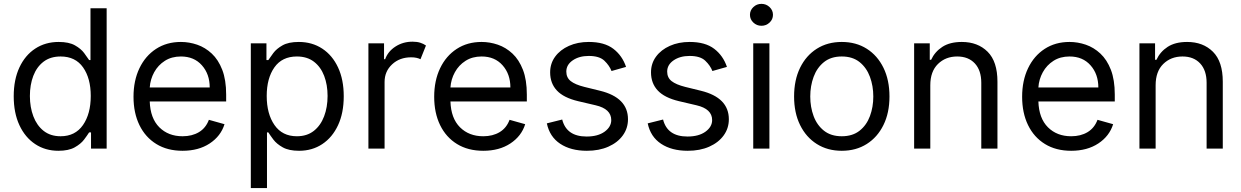

<svg xmlns="http://www.w3.org/2000/svg" viewBox="-20 -770 6433 995"><path d="M282.7 11.4Q214.5 11.4 162.3 -23.3Q110.1 -57.9 80.6 -121.3Q51.1 -184.7 51.1 -271.3Q51.1 -357.2 80.6 -420.5Q110.1 -483.7 162.6 -518.1Q215.2 -552.6 284.1 -552.6Q337.4 -552.6 368.4 -535Q399.5 -517.4 416 -495.2Q432.5 -473 441.8 -458.8H448.9V-727.3H532.7V0H451.7V-83.8H441.8Q432.5 -68.9 415.5 -46.3Q398.4 -23.8 366.8 -6.2Q335.2 11.4 282.7 11.4ZM294 -63.9Q369.7 -63.9 410 -122Q450.3 -180 450.3 -272.7Q450.3 -364.3 410.5 -420.8Q370.7 -477.3 294 -477.3Q240.8 -477.3 205.4 -450.1Q170.1 -422.9 152.5 -376.6Q134.9 -330.3 134.9 -272.7Q134.9 -214.5 152.9 -167.1Q170.8 -119.7 206.1 -91.8Q241.5 -63.9 294 -63.9Z M926.1 11.4Q847.3 11.4 790.3 -23.6Q733.3 -58.6 702.6 -121.6Q671.9 -184.7 671.9 -268.5Q671.9 -352.3 702.6 -416.4Q733.3 -480.5 788.5 -516.5Q843.8 -552.6 917.6 -552.6Q960.2 -552.6 1001.8 -538.4Q1043.3 -524.1 1077.4 -492.4Q1111.5 -460.6 1131.7 -408.4Q1152 -356.2 1152 -279.8V-244.3H756Q758.9 -157 805.6 -110.4Q852.3 -63.9 926.1 -63.9Q975.5 -63.9 1011 -85.2Q1046.5 -106.5 1062.5 -149.1L1143.5 -126.4Q1124.3 -64.6 1066.8 -26.6Q1009.2 11.4 926.1 11.4ZM1066.8 -316.8Q1066.8 -386 1026.3 -431.6Q985.8 -477.3 917.6 -477.3Q869.7 -477.3 834.5 -454.9Q799.4 -432.5 779.1 -395.8Q758.9 -359 756 -316.8Z M1363.6 204.5H1279.8V-545.5H1360.8V-458.8H1370.7Q1380 -473 1396.5 -495.2Q1413 -517.4 1444.1 -535Q1475.1 -552.6 1528.4 -552.6Q1597.3 -552.6 1649.9 -518.1Q1702.4 -483.7 1731.9 -420.5Q1761.4 -357.2 1761.4 -271.3Q1761.4 -184.7 1731.9 -121.3Q1702.4 -57.9 1650.2 -23.3Q1598 11.4 1529.8 11.4Q1477.3 11.4 1445.7 -6.2Q1414.1 -23.8 1397 -46.3Q1380 -68.9 1370.7 -83.8H1363.6ZM1518.5 -63.9Q1571 -63.9 1606.4 -91.8Q1641.7 -119.7 1659.6 -167.1Q1677.6 -214.5 1677.6 -272.7Q1677.6 -330.3 1660 -376.6Q1642.4 -422.9 1607.1 -450.1Q1571.7 -477.3 1518.5 -477.3Q1441.8 -477.3 1402 -420.8Q1362.2 -364.3 1362.2 -272.7Q1362.2 -180 1402.5 -122Q1442.8 -63.9 1518.5 -63.9Z M1973 0H1889.2V-545.5H1970.2V-463.1H1975.9Q1990.4 -503.6 2029.5 -528.8Q2068.5 -554 2117.9 -554Q2140.6 -554 2157.7 -548.7Q2174.7 -543.3 2187.5 -534.1L2159.1 -463.1Q2150.2 -467.7 2138.3 -470.3Q2126.4 -473 2110.8 -473Q2051.1 -473 2012.1 -436.6Q1973 -400.2 1973 -345.2Z M2484.4 11.4Q2405.5 11.4 2348.5 -23.6Q2291.5 -58.6 2260.8 -121.6Q2230.1 -184.7 2230.1 -268.5Q2230.1 -352.3 2260.8 -416.4Q2291.5 -480.5 2346.8 -516.5Q2402 -552.6 2475.9 -552.6Q2518.5 -552.6 2560 -538.4Q2601.6 -524.1 2635.7 -492.4Q2669.7 -460.6 2690 -408.4Q2710.2 -356.2 2710.2 -279.8V-244.3H2314.3Q2317.1 -157 2363.8 -110.4Q2410.5 -63.9 2484.4 -63.9Q2533.7 -63.9 2569.2 -85.2Q2604.8 -106.5 2620.7 -149.1L2701.7 -126.4Q2682.5 -64.6 2625 -26.6Q2567.5 11.4 2484.4 11.4ZM2625 -316.8Q2625 -386 2584.5 -431.6Q2544 -477.3 2475.9 -477.3Q2427.9 -477.3 2392.8 -454.9Q2357.6 -432.5 2337.4 -395.8Q2317.1 -359 2314.3 -316.8Z M3021.3 11.4Q2937.9 11.4 2883.2 -24.9Q2828.5 -61.1 2813.9 -130.7L2893.5 -150.6Q2915.8 -62.5 3019.9 -62.5Q3078.5 -62.5 3113.1 -87.5Q3147.7 -112.6 3147.7 -147.7Q3147.7 -205.6 3066.8 -224.4L2975.9 -245.7Q2900.9 -263.5 2865.9 -301Q2831 -338.4 2831 -394.9Q2831 -441.1 2857.1 -476.6Q2883.2 -512.1 2928.4 -532.3Q2973.7 -552.6 3031.2 -552.6Q3112.2 -552.6 3158.6 -517Q3204.9 -481.5 3224.4 -423.3L3149.1 -402Q3138.1 -430.4 3112.2 -455.3Q3086.3 -480.1 3031.2 -480.1Q2981.2 -480.1 2948 -457.2Q2914.8 -434.3 2914.8 -399.1Q2914.8 -367.9 2937.5 -349.8Q2960.2 -331.7 3008.5 -319.6L3089.5 -299.7Q3234.4 -264.2 3234.4 -152Q3234.4 -105.1 3207.6 -68.2Q3180.8 -31.2 3132.8 -9.9Q3084.9 11.4 3021.3 11.4Z M3544 11.4Q3460.6 11.4 3405.9 -24.9Q3351.2 -61.1 3336.6 -130.7L3416.2 -150.6Q3438.6 -62.5 3542.6 -62.5Q3601.2 -62.5 3635.8 -87.5Q3670.5 -112.6 3670.5 -147.7Q3670.5 -205.6 3589.5 -224.4L3498.6 -245.7Q3423.7 -263.5 3388.7 -301Q3353.7 -338.4 3353.7 -394.9Q3353.7 -441.1 3379.8 -476.6Q3405.9 -512.1 3451.2 -532.3Q3496.4 -552.6 3554 -552.6Q3634.9 -552.6 3681.3 -517Q3727.6 -481.5 3747.2 -423.3L3671.9 -402Q3660.9 -430.4 3634.9 -455.3Q3609 -480.1 3554 -480.1Q3503.9 -480.1 3470.7 -457.2Q3437.5 -434.3 3437.5 -399.1Q3437.5 -367.9 3460.2 -349.8Q3483 -331.7 3531.2 -319.6L3612.2 -299.7Q3757.1 -264.2 3757.1 -152Q3757.1 -105.1 3730.3 -68.2Q3703.5 -31.2 3655.5 -9.9Q3607.6 11.4 3544 11.4Z M3926.1 -636.4Q3901.6 -636.4 3884.1 -653.1Q3866.5 -669.7 3866.5 -693.2Q3866.5 -716.6 3884.1 -733.3Q3901.6 -750 3926.1 -750Q3950.6 -750 3968.2 -733.3Q3985.8 -716.6 3985.8 -693.2Q3985.8 -669.7 3968.2 -653.1Q3950.6 -636.4 3926.1 -636.4ZM3967.3 0H3883.5V-545.5H3967.3Z M4342.3 11.4Q4268.5 11.4 4212.9 -23.8Q4157.3 -58.9 4126.2 -122.2Q4095.2 -185.4 4095.2 -269.9Q4095.2 -355.1 4126.2 -418.7Q4157.3 -482.2 4212.9 -517.4Q4268.5 -552.6 4342.3 -552.6Q4416.2 -552.6 4471.8 -517.4Q4527.3 -482.2 4558.4 -418.7Q4589.5 -355.1 4589.5 -269.9Q4589.5 -185.4 4558.4 -122.2Q4527.3 -58.9 4471.8 -23.8Q4416.2 11.4 4342.3 11.4ZM4342.3 -63.9Q4398.4 -63.9 4434.7 -92.7Q4470.9 -121.4 4488.3 -168.3Q4505.7 -215.2 4505.7 -269.9Q4505.7 -324.6 4488.3 -371.8Q4470.9 -419 4434.7 -448.2Q4398.4 -477.3 4342.3 -477.3Q4286.2 -477.3 4250 -448.2Q4213.8 -419 4196.4 -371.8Q4179 -324.6 4179 -269.9Q4179 -215.2 4196.4 -168.3Q4213.8 -121.4 4250 -92.7Q4286.2 -63.9 4342.3 -63.9Z M5149.1 0H5065.3V-340.9Q5065.3 -405.2 5032 -441.2Q4998.6 -477.3 4940.3 -477.3Q4880.3 -477.3 4840.7 -438.4Q4801.1 -399.5 4801.1 -328.1V0H4717.3V-545.5H4798.3V-460.2H4805.4Q4824.6 -501.8 4863.6 -527.2Q4902.7 -552.6 4964.5 -552.6Q5047.2 -552.6 5098.2 -501.8Q5149.1 -451 5149.1 -346.6Z M5531.2 11.4Q5452.4 11.4 5395.4 -23.6Q5338.4 -58.6 5307.7 -121.6Q5277 -184.7 5277 -268.5Q5277 -352.3 5307.7 -416.4Q5338.4 -480.5 5393.6 -516.5Q5448.9 -552.6 5522.7 -552.6Q5565.3 -552.6 5606.9 -538.4Q5648.4 -524.1 5682.5 -492.4Q5716.6 -460.6 5736.9 -408.4Q5757.1 -356.2 5757.1 -279.8V-244.3H5361.2Q5364 -157 5410.7 -110.4Q5457.4 -63.9 5531.2 -63.9Q5580.6 -63.9 5616.1 -85.2Q5651.6 -106.5 5667.6 -149.1L5748.6 -126.4Q5729.4 -64.6 5671.9 -26.6Q5614.3 11.4 5531.2 11.4ZM5671.9 -316.8Q5671.9 -386 5631.4 -431.6Q5590.9 -477.3 5522.7 -477.3Q5474.8 -477.3 5439.6 -454.9Q5404.5 -432.5 5384.2 -395.8Q5364 -359 5361.2 -316.8Z M6316.8 0H6233V-340.9Q6233 -405.2 6199.6 -441.2Q6166.2 -477.3 6108 -477.3Q6047.9 -477.3 6008.3 -438.4Q5968.8 -399.5 5968.8 -328.1V0H5884.9V-545.5H5965.9V-460.2H5973Q5992.2 -501.8 6031.2 -527.2Q6070.3 -552.6 6132.1 -552.6Q6214.8 -552.6 6265.8 -501.8Q6316.8 -451 6316.8 -346.6Z"/></svg>

Font: Linik Sans
Style: Regular
Weight: 400
Designer: Rasmus Andersson (font), Marc Monis (original base), Kil Hyung-jin (Pretendard portions), Cristiano Sobral (main changes
Foundry: rsms
Version: Version 3.018;May 31, 2022;FontCreator 14.0.0.2814 64-bit; t